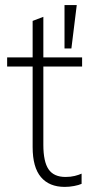

<svg xmlns="http://www.w3.org/2000/svg" viewBox="-20 -725 364 753"><path d="M234 8Q173 8 140.5 -30.5Q108 -69 108 -148V-464H8V-500H108V-643L150 -659V-500H302V-464H150V-157Q150 -91 170.5 -61Q191 -31 237 -31Q257 -31 273 -35Q289 -39 300 -44V-4Q289 1 270.5 4.5Q252 8 234 8ZM233 -535V-705H281L260 -535Z"/></svg>

Font: Mulish ExtraLight ExtraLight
Style: Regular
Weight: 250
Version: Version 3.603